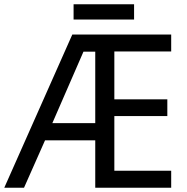

<svg xmlns="http://www.w3.org/2000/svg" viewBox="-21 -875 874 895"><path d="M777 0H423V-221H189L91 0H-1L316 -714H777V-635H512V-412H759V-334H512V-79H777ZM223 -301H423V-634H368ZM604 -855V-784H322V-855Z"/></svg>

Font: Noto Sans Display
Style: Regular
Weight: 400
Designer: Monotype Design Team
Foundry: Monotype Imaging Inc.
Version: Version 2.003